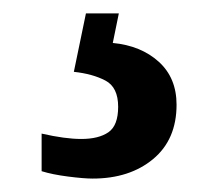

<svg xmlns="http://www.w3.org/2000/svg" viewBox="-20 -29 330 286"><path d="M118 237Q105 237 81.5 234Q58 231 42 226V170Q77 178 101 178Q127 178 141.5 168Q156 158 156 130Q156 101 137 91Q118 81 90 78L108 -9H157L148 35Q190 39 216.5 63Q243 87 243 127Q243 179 208 208Q173 237 118 237Z"/></svg>

Font: Noto Serif Lao Condensed
Style: Bold
Weight: 700
Width: 3
Designer: Monotype Design Team
Foundry: Monotype Imaging Inc.
Version: Version 2.003; ttfautohint (v1.8.4.7-5d5b)